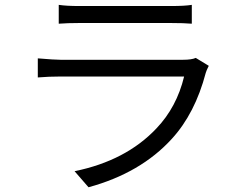

<svg xmlns="http://www.w3.org/2000/svg" viewBox="-20 -747 1017 806"><path d="M226.6 -726.6Q258.8 -721.7 312.5 -721.7H697.3Q755.9 -721.7 785.2 -726.6V-647.5Q752 -650.4 696.3 -650.4H312.5Q264.6 -650.4 226.6 -647.5ZM138.7 -421.9V-502Q209 -496.1 233.4 -496.1H749Q784.2 -496.1 801.8 -503.9L856.4 -470.7Q845.7 -449.2 843.8 -441.4Q798.8 -270.5 701.2 -164.1Q570.3 -20.5 351.6 39.1L293 -28.3Q508.8 -72.3 636.7 -208Q721.7 -296.9 752.9 -425.8H233.4Q185.5 -425.8 138.7 -421.9Z"/></svg>

Font: Min Sans
Style: Regular
Weight: 400
Designer: Jinseong-Kim, NotoSansCJK, Nunito
Foundry: Jinseong-Kim
Version: Version 1.400;Glyphs 3.1.2 (3151)